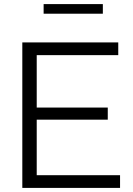

<svg xmlns="http://www.w3.org/2000/svg" viewBox="-20 -917 649 937"><path d="M192.9 -850.1V-897H481.9V-850.1ZM565.9 -62V0H88.9V-710H557.1V-647.9H159.2V-392.1H505.9V-333H159.2V-62Z"/></svg>

Font: Rawline
Style: Regular
Weight: 400
Designer: Matt McInerney, Pablo Impallari, Rodrigo Fuenzalida
Foundry: Matt McInerney, Pablo Impallari, Rodrigo Fuenzalida
Version: Version 4.020;PS 004.020;hotconv 1.0.88;makeotf.lib2.5.64775